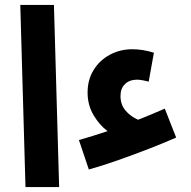

<svg xmlns="http://www.w3.org/2000/svg" viewBox="-20 -756 770 776"><path d="M339 -71 299 -190Q355 -206 415 -226Q383 -249 358.5 -290Q334 -331 334 -382Q334 -433 358 -472.5Q382 -512 423.5 -534.5Q465 -557 515 -557Q557 -557 602 -543L581 -426Q566 -430 554 -432Q542 -434 534 -434Q504 -434 485.5 -416.5Q467 -399 467 -368Q467 -333 487.5 -309Q508 -285 538 -272Q592 -293 646 -317L692 -200Q642 -178 580 -154Q518 -130 455.5 -108Q393 -86 339 -71ZM83 0 62 -736H198L219 0Z"/></svg>

Font: Noto Sans Arabic Cond
Style: Bold
Weight: 700
Width: 3
Designer: Monotype Design Team, Nadine Chahine, Nizar Qandah and Khaled Hosny
Foundry: Monotype Imaging Inc.
Version: Version 2.012; ttfautohint (v1.8.4.7-5d5b)